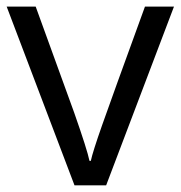

<svg xmlns="http://www.w3.org/2000/svg" viewBox="-20 -555 541 575"><path d="M203.1 0 0 -535.2H86.9L202.1 -217.8Q241.2 -106.4 248 -73.2H252Q257.3 -99.1 285.9 -180.4Q314.5 -261.7 414.1 -535.2H501L297.9 0Z"/></svg>

Font: f05544669
Style: Regular
Weight: 400
Foundry: Ascender Corporation
Version: Version 1.10